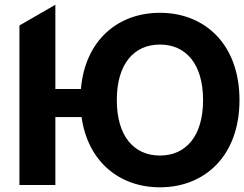

<svg xmlns="http://www.w3.org/2000/svg" viewBox="-20 -792 1045 822"><path d="M63.2 0H217V-290.8H329.2C356.2 -99.1 491.8 9.9 664.8 9.9C857.6 9.9 1005.3 -125.7 1005.3 -363.6C1005.3 -601.6 857.6 -737.2 664.8 -737.2C484 -737.2 344.5 -619.3 326.3 -410.9H217V-771.7L63.2 -682.9ZM664.8 -601.2C776.3 -601.2 849.4 -517.8 849.4 -363.6C849.4 -209.5 776.3 -126.1 664.8 -126.1C552.9 -126.1 480.1 -209.5 480.1 -363.6C480.1 -517.8 552.9 -601.2 664.8 -601.2Z"/></svg>

Font: Inter-Hewn
Style: Bold
Weight: 700
Designer: Rasmus Andersson
Foundry: rsms
Version: Version 3.012;git-f93a4a705